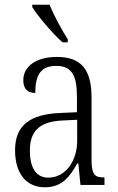

<svg xmlns="http://www.w3.org/2000/svg" viewBox="-20 -786 503 816"><path d="M246 -606H268V-619C244 -657 208 -721 191 -766H117V-756C138 -721 204 -642 246 -606ZM170 10C245 10 277 -36 308 -91H313L322 0H424V-32H421C381 -32 369 -45 369 -110V-372C369 -495 321 -544 222 -544C132 -544 79 -503 79 -445C79 -409 97 -391 130 -391C130 -464 151 -506 219 -506C290 -506 307 -458 307 -372V-309L238 -306C107 -301 44 -253 44 -148C44 -41 98 10 170 10ZM185 -31C131 -31 107 -77 107 -145C107 -225 143 -270 248 -274L308 -277V-188C308 -101 258 -31 185 -31Z"/></svg>

Font: Noto Serif Thai Condensed Light
Style: Regular
Weight: 300
Width: 3
Designer: Monotype Design Team
Foundry: Monotype Imaging Inc.
Version: Version 2.002